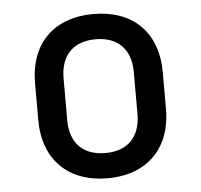

<svg xmlns="http://www.w3.org/2000/svg" viewBox="-45 -605 690 659"><g transform="rotate(-5 300.0 -275.0)"><path d="M300 8C434 8 520 -74 520 -212V-338C520 -477 435 -558 300 -558C165 -558 80 -477 80 -338V-212C80 -74 166 8 300 8ZM300 -79C225 -79 179 -122 179 -203V-347C179 -428 225 -471 300 -471C375 -471 421 -428 421 -347V-203C421 -122 375 -79 300 -79Z"/></g></svg>

Font: JetBrains Mono Medium
Style: Regular
Weight: 436
Monospace: yes
Designer: Philipp Nurullin, Konstantin Bulenkov
Foundry: JetBrains
Version: Version 2.305